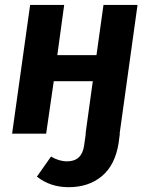

<svg xmlns="http://www.w3.org/2000/svg" viewBox="-20 -550 617 790"><path d="M545.9 -529.8 472.2 0H473.1L467.8 40Q453.6 128.9 399.4 174.6Q345.2 220.2 262.2 220.2Q187 220.2 131.8 176.8L189.9 94.2Q222.7 113.8 255.9 113.8Q317.4 113.8 326.2 47.9L333 0H332L361.8 -215.8H201.2L169.9 0H29.8L104 -529.8H244.1L215.8 -323.2H377L405.8 -529.8Z"/></svg>

Font: FiraGO SemiBold
Style: Italic
Weight: 600
Italic angle: -8°
Designer: bBox Type GmbH
Foundry: bBox Type GmbH
Version: Version 1.001;PS 001.001;hotconv 1.0.88;makeotf.lib2.5.64775